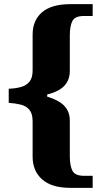

<svg xmlns="http://www.w3.org/2000/svg" viewBox="-20 -780 487 924"><path d="M318 124Q229 124 183 83.5Q137 43 137 -26V-196Q137 -233 121.5 -251.5Q106 -270 80 -276.5Q54 -283 22 -285V-353Q54 -354 80 -361Q106 -368 121.5 -386.5Q137 -405 137 -441V-613Q137 -683 183 -721.5Q229 -760 318 -760H426V-703H383Q341 -703 328.5 -679Q316 -655 316 -610V-439Q316 -396 290.5 -368Q265 -340 207 -325V-315Q264 -298 290 -270Q316 -242 316 -199V-28Q316 17 328.5 41.5Q341 66 383 66H426V124Z"/></svg>

Font: Noto Serif Lao ExtraBold
Style: Regular
Weight: 800
Designer: Monotype Design Team
Foundry: Monotype Imaging Inc.
Version: Version 2.003; ttfautohint (v1.8.4.7-5d5b)